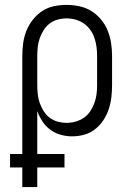

<svg xmlns="http://www.w3.org/2000/svg" viewBox="-20 -548 540 783"><path d="M71 215V135H21V80H71V-320Q71 -346 74.5 -372Q78 -398 87.5 -422Q97 -446 113.5 -467Q130 -488 151.5 -502.5Q173 -517 199 -522.5Q225 -528 251 -528Q277 -528 303.5 -522.5Q330 -517 352.5 -503Q375 -489 392 -468.5Q409 -448 419 -423.5Q429 -399 433 -372.5Q437 -346 437 -320V-200Q437 -175 434 -150Q431 -125 423 -101.5Q415 -78 401 -57Q387 -36 367 -20.5Q347 -5 323 1.5Q299 8 274 8Q250 8 227 1.5Q204 -5 185 -19Q166 -33 153 -53Q140 -73 132 -95V80H243V135H132V215ZM251 -47Q270 -47 288 -52Q306 -57 321.5 -67.5Q337 -78 347.5 -93.5Q358 -109 364.5 -126.5Q371 -144 373.5 -162.5Q376 -181 376 -200V-320Q376 -339 373.5 -357.5Q371 -376 365 -393.5Q359 -411 348 -426.5Q337 -442 321.5 -452.5Q306 -463 288 -468Q270 -473 251 -473Q233 -473 215 -468Q197 -463 182.5 -452Q168 -441 158 -425Q148 -409 142 -392Q136 -375 134 -356.5Q132 -338 132 -320V-200Q132 -182 134 -163.5Q136 -145 142 -128Q148 -111 158 -95Q168 -79 182.5 -68Q197 -57 215 -52Q233 -47 251 -47Z"/></svg>

Font: Iosevka Curly Slab Light
Style: Regular
Weight: 300
Monospace: yes
Designer: Belleve Invis
Foundry: Belleve Invis
Version: Version 22.1.2; ttfautohint (v1.8.4)